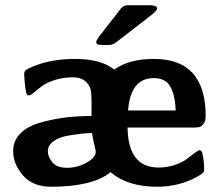

<svg xmlns="http://www.w3.org/2000/svg" viewBox="-20 -699 834 730"><path d="M346 -540Q346 -542 347 -544Q348 -546 350 -549.5Q352 -553 354.5 -557Q357 -561 362 -567Q367 -573 372 -579.5Q377 -586 384.5 -596Q392 -606 399.5 -615Q407 -624 418 -638.5Q429 -653 439 -666Q450 -679 465 -679H552Q564 -679 574 -674L577 -669V-665Q576 -658 551 -638Q543 -633 539 -629Q513 -609 476 -580Q426 -541 416 -534.5Q406 -528 394 -528H368Q367 -528 362.5 -528.5Q358 -529 356 -529Q354 -529 351.5 -530Q349 -531 347.5 -533.5Q346 -536 346 -540ZM30 -125Q30 -163 56.5 -190.5Q83 -218 129 -231.5Q175 -245 223 -251.5Q271 -258 328 -258V-314Q328 -340 325 -357Q322 -374 305 -389.5Q288 -405 257 -405Q219 -405 187.5 -394.5Q156 -384 140 -372Q124 -360 110.5 -348.5Q97 -337 91 -336L87 -337L83 -339Q79 -344 76.5 -363.5Q74 -383 73 -400L72 -417Q72 -427 77 -431.5Q82 -436 98 -443Q170 -475 265 -475Q363 -475 414 -435H415Q471 -475 565 -475Q762 -475 762 -258Q762 -238 753.5 -227.5Q745 -217 736 -215.5Q727 -214 712 -214H465Q467 -62 583 -62Q616 -62 645 -72Q674 -82 689.5 -94Q705 -106 719 -116.5Q733 -127 738 -128L742 -127L746 -124Q750 -118 752.5 -101Q755 -84 756 -70V-55Q756 -46 751.5 -41.5Q747 -37 733 -29Q663 11 577 11Q465 11 401 -44H400Q332 11 173 11Q105 11 67.5 -32Q30 -75 30 -125ZM162 -124Q162 -103 179 -82Q196 -61 235 -61Q274 -61 309 -80.5Q344 -100 344 -122Q344 -126 342 -134Q340 -142 336.5 -157.5Q333 -173 330 -193Q314 -193 294 -191Q274 -189 240 -183.5Q206 -178 184 -162.5Q162 -147 162 -124ZM467 -279H648Q646 -336 628 -369Q610 -402 565 -402Q476 -402 467 -279Z"/></svg>

Font: CMU Sans Serif
Style: Bold
Weight: 700
Version: Version 0.7.0